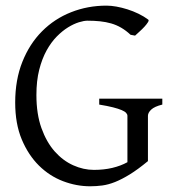

<svg xmlns="http://www.w3.org/2000/svg" viewBox="-20 -650 623 685"><path d="M508.8 -580.1Q512.2 -577.6 507.8 -570.6Q503.4 -563.5 495.4 -554.7Q487.3 -545.9 477.8 -537.4Q468.3 -528.8 461.9 -522.9L445.8 -525.9Q429.7 -541 412.6 -551Q395.5 -561 376.7 -566.4Q357.9 -571.8 336.9 -574Q315.9 -576.2 292 -576.2Q279.8 -576.2 261.5 -570.6Q243.2 -564.9 222.9 -552.5Q202.6 -540 182.6 -519.8Q162.6 -499.5 146.2 -470Q129.9 -440.4 119.9 -401.1Q109.9 -361.8 109.9 -311Q109.9 -243.2 127.9 -192.9Q146 -142.6 175.3 -109.6Q204.6 -76.7 241.2 -60.3Q277.8 -43.9 314.9 -43.9Q350.6 -43.9 380.6 -51Q410.6 -58.1 434.6 -71.3V-236.8Q434.6 -242.2 429.9 -247.3Q425.3 -252.4 413.8 -257.3Q402.3 -262.2 383.1 -267.1Q363.8 -272 334 -276.9V-297.9H559.1V-276.9Q531.2 -270 519.5 -259Q507.8 -248 507.8 -236.8V-75.2Q471.7 -45.4 443.1 -27.8Q414.6 -10.3 390.6 -0.7Q366.7 8.8 345.2 11.7Q323.7 14.6 301.8 14.6Q252.4 14.6 204.6 -3.7Q156.7 -22 118.9 -59.3Q81.1 -96.7 57.6 -152.6Q34.2 -208.5 34.2 -284.2Q34.2 -365.2 59.8 -429.4Q85.4 -493.7 129.9 -538.3Q174.3 -583 233.6 -606.4Q293 -629.9 359.9 -629.9Q376 -629.9 395.3 -626.5Q414.6 -623 434.6 -616.7Q454.6 -610.4 473.9 -601.1Q493.2 -591.8 508.8 -580.1Z"/></svg>

Font: Noto Serif Devanagari
Style: Regular
Weight: 400
Designer: Monotype Design Team
Foundry: Monotype Imaging Inc.
Version: Version 1.01